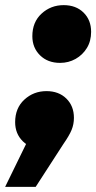

<svg xmlns="http://www.w3.org/2000/svg" viewBox="-66 -571 375 748"><path d="M168 -326Q120 -326 90 -355.5Q60 -385 60 -430Q60 -485 96 -518Q132 -551 182 -551Q230 -551 259.5 -522Q289 -493 289 -447Q289 -411 272.5 -384Q256 -357 228.5 -341.5Q201 -326 168 -326ZM-46 157 81 -103 101 9Q53 9 23 -20.5Q-7 -50 -7 -95Q-7 -150 29 -183Q65 -216 115 -216Q163 -216 192.5 -187Q222 -158 222 -112Q222 -87 213 -65Q204 -43 181 -10L73 157Z"/></svg>

Font: Montserrat Thin ExtraBold
Style: Italic
Weight: 800
Italic angle: -11.3°
Version: Version 9.000